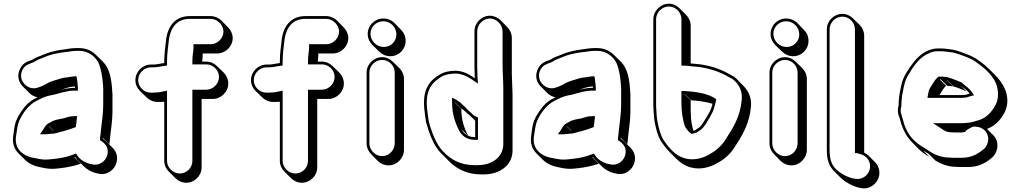

<svg xmlns="http://www.w3.org/2000/svg" viewBox="-20 -842 5516 1038"><path d="M268 -135 244 -159C244 -160 244 -160 245 -160L270 -135ZM183 -316 169 -309C142 -296 118 -273 101 -248C89 -230 78 -215 70 -195C59 -172 56 -141 52 -110C45 -68 57 -36 80 -13L115 22C137 44 168 57 202 63C225 68 253 73 280 70C317 67 353 61 384 53L417 43L382 8C383 8 385 8 386 7C390 12 394 18 399 23L434 58C451 75 475 88 499 94L509 96C559 110 601 74 610 36C619 3 607 -25 589 -43L553 -78C548 -83 542 -88 536 -92V-97L571 -62C572 -69 573 -76 574 -84L576 -105C580 -146 588 -191 588 -237V-310C589 -322 588 -334 587 -347C583 -415 573 -472 537 -508L501 -543C479 -566 447 -582 410 -582H391C370 -582 346 -578 328 -575C298 -572 264 -564 239 -556C224 -551 210 -544 196 -539C180 -534 167 -526 152 -518C125 -509 105 -500 91 -475C70 -438 78 -400 103 -375L139 -339C151 -327 166 -319 183 -316ZM311 -356C330 -363 356 -374 381 -374H385C385 -372 386 -371 386 -369V-367H380C356 -367 333 -362 311 -356ZM380 -429C365 -428 358 -426 345 -424C319 -423 299 -414 284 -410C268 -406 256 -400 241 -395C225 -384 201 -373 180 -367C162 -362 144 -365 129 -374C99 -392 82 -430 103 -467C115 -488 131 -495 158 -504C175 -512 186 -521 200 -525C217 -531 230 -538 243 -542C268 -550 301 -557 329 -560C347 -561 372 -567 391 -567H410C460 -567 499 -533 515 -497C527 -465 534 -426 537 -381C538 -368 539 -356 538 -345V-272C538 -228 530 -182 526 -141L524 -120C523 -112 522 -105 521 -98V-84C547 -69 571 -44 560 -3C552 28 517 57 477 46L467 44C438 37 412 20 398 -1L391 -12L381 -8L345 4C316 12 280 17 243 20C218 23 193 18 170 13C104 4 55 -38 67 -108C72 -140 75 -169 84 -189C103 -231 135 -275 176 -296L194 -305C218 -318 240 -325 271 -330C307 -339 343 -352 380 -352H401V-370C399 -387 399 -401 396 -417L393 -430ZM231 -167C222 -158 217 -146 212 -139L196 -116H227C237 -117 249 -118 257 -119C277 -119 295 -125 307 -129L324 -133C345 -139 368 -146 390 -155C392 -168 393 -184 395 -197L397 -214H380C355 -214 338 -206 323 -202C301 -198 273 -194 257 -183L240 -174Z M831 -291H838C848 -291 858 -291 868 -292V28C868 50 878 71 893 86L928 121C943 136 964 146 987 146C1032 146 1070 108 1070 63V-307H1130C1175 -307 1214 -345 1214 -390C1214 -413 1205 -434 1190 -449L1154 -484C1139 -499 1118 -509 1095 -509H1073C1075 -524 1076 -539 1076 -553H1154C1199 -553 1238 -591 1238 -636C1238 -658 1228 -679 1213 -694L1178 -730C1163 -745 1141 -755 1119 -755H1006C928 -755 890 -702 879 -636C875 -597 868 -555 868 -512V-501C848 -499 829 -493 809 -493H796C750 -493 712 -454 712 -409C712 -386 721 -366 736 -351L772 -316C787 -301 808 -291 831 -291ZM1038 -509H1035V-512ZM803 -341H796C758 -341 727 -372 727 -409C727 -446 759 -478 796 -478H809C832 -478 851 -484 870 -486L883 -488V-512C883 -553 890 -595 894 -634C905 -696 938 -740 1006 -740H1119C1155 -740 1188 -707 1188 -671C1188 -635 1156 -603 1119 -603H1026V-588C1026 -566 1020 -541 1020 -512V-494H1095C1132 -494 1164 -463 1164 -426C1164 -389 1132 -357 1095 -357H1020V28C1020 65 989 96 952 96C915 96 883 64 883 28V-352L864 -348C862 -348 861 -347 861 -347H859C843 -343 823 -341 803 -341Z M1456 -291H1463C1473 -291 1483 -291 1493 -292V28C1493 50 1503 71 1518 86L1553 121C1568 136 1589 146 1612 146C1657 146 1695 108 1695 63V-307H1755C1800 -307 1839 -345 1839 -390C1839 -413 1830 -434 1815 -449L1779 -484C1764 -499 1743 -509 1720 -509H1698C1700 -524 1701 -539 1701 -553H1779C1824 -553 1863 -591 1863 -636C1863 -658 1853 -679 1838 -694L1803 -730C1788 -745 1766 -755 1744 -755H1631C1553 -755 1515 -702 1504 -636C1500 -597 1493 -555 1493 -512V-501C1473 -499 1454 -493 1434 -493H1421C1375 -493 1337 -454 1337 -409C1337 -386 1346 -366 1361 -351L1397 -316C1412 -301 1433 -291 1456 -291ZM1663 -509H1660V-512ZM1428 -341H1421C1383 -341 1352 -372 1352 -409C1352 -446 1384 -478 1421 -478H1434C1457 -478 1476 -484 1495 -486L1508 -488V-512C1508 -553 1515 -595 1519 -634C1530 -696 1563 -740 1631 -740H1744C1780 -740 1813 -707 1813 -671C1813 -635 1781 -603 1744 -603H1651V-588C1651 -566 1645 -541 1645 -512V-494H1720C1757 -494 1789 -463 1789 -426C1789 -389 1757 -357 1720 -357H1645V28C1645 65 1614 96 1577 96C1540 96 1508 64 1508 28V-352L1489 -348C1487 -348 1486 -347 1486 -347H1484C1468 -343 1448 -341 1428 -341Z M1968 -659C1968 -636 1977 -615 1993 -599L2029 -564C2045 -548 2066 -538 2090 -538C2136 -538 2173 -575 2173 -621C2173 -645 2164 -665 2148 -681L2113 -717C2097 -733 2076 -742 2052 -742C2006 -742 1968 -705 1968 -659ZM1962 -450V-67C1962 -44 1972 -23 1987 -8L2022 28C2037 43 2058 52 2081 52C2126 52 2164 13 2164 -32V-415C2164 -437 2155 -458 2140 -473L2104 -508C2089 -523 2069 -533 2046 -533C2001 -533 1962 -495 1962 -450ZM1977 -450C1977 -487 2009 -518 2046 -518C2083 -518 2114 -487 2114 -450V-67C2114 -30 2083 2 2046 2C2009 2 1977 -30 1977 -67ZM1983 -659C1983 -697 2014 -727 2052 -727C2091 -727 2123 -695 2123 -656C2123 -618 2093 -588 2055 -588C2016 -588 1983 -621 1983 -659Z M2748 -418C2747 -434 2747 -449 2747 -462V-638C2747 -660 2737 -681 2722 -696L2687 -732C2672 -747 2650 -757 2628 -757C2583 -757 2545 -718 2545 -673V-497C2545 -482 2545 -465 2546 -448C2546 -438 2546 -428 2547 -419L2535 -427C2508 -445 2472 -463 2429 -459C2389 -456 2367 -447 2339 -427C2288 -391 2265 -338 2274 -251C2278 -224 2279 -206 2283 -183C2300 -121 2324 -54 2364 -14L2371 -7L2407 29C2449 71 2502 101 2585 101C2596 101 2606 101 2615 100C2688 94 2751 48 2751 -29V-327C2751 -356 2748 -387 2748 -418ZM2509 -109C2494 -117 2483 -128 2475 -143ZM2510 -109C2490 -150 2474 -192 2474 -253L2439 -288V-290L2474 -255C2491 -246 2504 -230 2518 -219L2510 -227C2524 -215 2536 -202 2549 -189V-101C2544 -101 2538 -101 2533 -102C2524 -102 2516 -106 2510 -109ZM2701 -362V-64C2701 3 2647 45 2579 50C2570 51 2560 51 2550 51C2466 51 2417 20 2375 -24C2339 -60 2314 -126 2298 -186C2294 -208 2293 -226 2289 -253C2280 -336 2302 -382 2348 -415C2374 -434 2392 -441 2430 -444C2468 -447 2501 -432 2527 -415L2564 -390L2562 -420C2561 -429 2561 -438 2561 -448C2560 -466 2560 -482 2560 -497V-673C2560 -710 2592 -742 2628 -742C2664 -742 2697 -709 2697 -673V-497C2697 -454 2701 -401 2701 -362ZM2555 -211C2549 -214 2542 -217 2538 -221L2527 -232C2519 -239 2511 -246 2507 -250L2493 -265C2481 -275 2467 -292 2446 -303L2424 -314V-290V-288C2424 -224 2441 -179 2462 -136C2479 -106 2504 -86 2549 -86H2564V-207Z M3068 -135 3044 -159C3044 -160 3044 -160 3045 -160L3070 -135ZM2983 -316 2969 -309C2942 -296 2918 -273 2901 -248C2889 -230 2878 -215 2870 -195C2859 -172 2856 -141 2852 -110C2845 -68 2857 -36 2880 -13L2915 22C2937 44 2968 57 3002 63C3025 68 3053 73 3080 70C3117 67 3153 61 3184 53L3217 43L3182 8C3183 8 3185 8 3186 7C3190 12 3194 18 3199 23L3234 58C3251 75 3275 88 3299 94L3309 96C3359 110 3401 74 3410 36C3419 3 3407 -25 3389 -43L3353 -78C3348 -83 3342 -88 3336 -92V-97L3371 -62C3372 -69 3373 -76 3374 -84L3376 -105C3380 -146 3388 -191 3388 -237V-310C3389 -322 3388 -334 3387 -347C3383 -415 3373 -472 3337 -508L3301 -543C3279 -566 3247 -582 3210 -582H3191C3170 -582 3146 -578 3128 -575C3098 -572 3064 -564 3039 -556C3024 -551 3010 -544 2996 -539C2980 -534 2967 -526 2952 -518C2925 -509 2905 -500 2891 -475C2870 -438 2878 -400 2903 -375L2939 -339C2951 -327 2966 -319 2983 -316ZM3111 -356C3130 -363 3156 -374 3181 -374H3185C3185 -372 3186 -371 3186 -369V-367H3180C3156 -367 3133 -362 3111 -356ZM3180 -429C3165 -428 3158 -426 3145 -424C3119 -423 3099 -414 3084 -410C3068 -406 3056 -400 3041 -395C3025 -384 3001 -373 2980 -367C2962 -362 2944 -365 2929 -374C2899 -392 2882 -430 2903 -467C2915 -488 2931 -495 2958 -504C2975 -512 2986 -521 3000 -525C3017 -531 3030 -538 3043 -542C3068 -550 3101 -557 3129 -560C3147 -561 3172 -567 3191 -567H3210C3260 -567 3299 -533 3315 -497C3327 -465 3334 -426 3337 -381C3338 -368 3339 -356 3338 -345V-272C3338 -228 3330 -182 3326 -141L3324 -120C3323 -112 3322 -105 3321 -98V-84C3347 -69 3371 -44 3360 -3C3352 28 3317 57 3277 46L3267 44C3238 37 3212 20 3198 -1L3191 -12L3181 -8L3145 4C3116 12 3080 17 3043 20C3018 23 2993 18 2970 13C2904 4 2855 -38 2867 -108C2872 -140 2875 -169 2884 -189C2903 -231 2935 -275 2976 -296L2994 -305C3018 -318 3040 -325 3071 -330C3107 -339 3143 -352 3180 -352H3201V-370C3199 -387 3199 -401 3196 -417L3193 -430ZM3031 -167C3022 -158 3017 -146 3012 -139L2996 -116H3027C3037 -117 3049 -118 3057 -119C3077 -119 3095 -125 3107 -129L3124 -133C3145 -139 3168 -146 3190 -155C3192 -168 3193 -184 3195 -197L3197 -214H3180C3155 -214 3138 -206 3123 -202C3101 -198 3073 -194 3057 -183L3040 -174Z M3596 -822C3551 -822 3512 -783 3512 -738V-282C3512 -271 3512 -261 3513 -251L3515 -219C3516 -207 3517 -195 3519 -184C3527 -143 3535 -111 3553 -79C3567 -59 3582 -38 3600 -20L3635 15C3657 37 3682 54 3714 63C3769 78 3823 61 3861 38C3898 18 3932 -13 3953 -49C3993 -109 4032 -174 4040 -266C4044 -315 4025 -352 4000 -377L3965 -413C3960 -418 3954 -424 3948 -428C3947 -429 3930 -437 3929 -438C3873 -471 3808 -493 3726 -498C3722 -498 3718 -499 3714 -499V-703C3714 -726 3704 -747 3689 -762L3654 -797C3639 -812 3619 -822 3596 -822ZM3723 -134C3716 -139 3712 -144 3706 -151ZM3729 -135C3721 -160 3715 -190 3715 -224C3714 -232 3714 -240 3714 -247V-300L3679 -335H3681L3716 -300C3756 -297 3797 -292 3832 -281C3831 -277 3830 -272 3828 -267C3824 -247 3812 -231 3804 -215C3789 -194 3779 -168 3759 -152L3741 -140C3737 -138 3733 -136 3729 -135ZM3682 -350H3664V-282C3664 -240 3672 -193 3680 -167C3684 -154 3692 -145 3694 -142C3700 -133 3709 -125 3719 -118C3730 -120 3740 -123 3749 -127L3768 -140C3793 -160 3804 -188 3817 -207C3824 -222 3837 -240 3842 -263C3847 -279 3849 -289 3852 -306C3809 -337 3743 -346 3682 -350ZM3596 -807C3633 -807 3664 -775 3664 -738V-487H3679C3695 -487 3708 -485 3725 -483C3805 -478 3868 -456 3921 -425C3925 -422 3938 -416 3940 -415C3971 -391 3995 -355 3990 -302C3982 -213 3945 -153 3905 -92C3885 -58 3854 -29 3819 -10C3785 12 3732 28 3683 14C3630 0 3595 -44 3566 -87C3549 -117 3542 -147 3534 -187C3532 -198 3531 -208 3530 -220L3528 -252C3527 -262 3527 -272 3527 -282V-738C3527 -775 3559 -807 3596 -807Z M4146 -659C4146 -636 4155 -615 4171 -599L4207 -564C4223 -548 4244 -538 4268 -538C4314 -538 4351 -575 4351 -621C4351 -645 4342 -665 4326 -681L4291 -717C4275 -733 4254 -742 4230 -742C4184 -742 4146 -705 4146 -659ZM4140 -450V-67C4140 -44 4150 -23 4165 -8L4200 28C4215 43 4236 52 4259 52C4304 52 4342 13 4342 -32V-415C4342 -437 4333 -458 4318 -473L4282 -508C4267 -523 4247 -533 4224 -533C4179 -533 4140 -495 4140 -450ZM4155 -450C4155 -487 4187 -518 4224 -518C4261 -518 4292 -487 4292 -450V-67C4292 -30 4261 2 4224 2C4187 2 4155 -30 4155 -67ZM4161 -659C4161 -697 4192 -727 4230 -727C4269 -727 4301 -695 4301 -656C4301 -618 4271 -588 4233 -588C4194 -588 4161 -621 4161 -659Z M4450 -683V-31C4450 19 4461 53 4486 80L4521 115C4545 139 4582 162 4621 172L4632 174C4682 186 4723 150 4732 112C4739 81 4729 53 4710 34L4675 -1C4668 -8 4660 -13 4652 -17V-648C4652 -671 4643 -692 4628 -707L4592 -742C4577 -757 4557 -767 4534 -767C4488 -767 4450 -729 4450 -683ZM4465 -683C4465 -721 4497 -752 4534 -752C4571 -752 4602 -721 4602 -683V-14H4615C4618 -12 4616 -13 4619 -12L4631 -9C4664 -1 4692 32 4682 73C4674 106 4640 133 4600 124L4589 122C4553 113 4519 92 4497 70C4475 47 4465 17 4465 -31Z M5098 -410C5099 -410 5100 -410 5101 -409L5136 -374C5160 -368 5183 -357 5205 -348L5170 -383C5187 -366 5209 -356 5222 -336C5212 -333 5203 -329 5192 -329C5185 -328 5178 -328 5170 -328H5059L5074 -352C5079 -360 5087 -373 5095 -378L5060 -413H5066L5101 -378C5111 -378 5123 -376 5133 -375ZM5316 -145C5364 -162 5402 -206 5419 -253C5443 -329 5401 -395 5363 -433L5328 -468C5312 -484 5294 -499 5275 -512C5249 -533 5221 -544 5188 -556C5163 -565 5142 -574 5111 -576L5097 -578C5088 -579 5078 -580 5069 -580H5049C5032 -580 5015 -576 4998 -569C4955 -551 4926 -517 4900 -480L4882 -452C4867 -428 4857 -405 4851 -374C4844 -341 4838 -311 4838 -271C4835 -262 4834 -254 4834 -245C4834 -232 4837 -219 4843 -206C4847 -193 4850 -182 4853 -170C4867 -129 4886 -98 4911 -73L4946 -37C4963 -20 4982 -7 5005 6L4970 -29L4988 -18C4993 -15 4997 -12 5002 -9L5037 26C5066 44 5105 60 5151 60C5160 61 5167 61 5172 61H5214C5268 61 5307 40 5336 16C5375 -11 5387 -74 5350 -111ZM5101 -425C5087 -426 5080 -428 5066 -428H5055C5042 -419 5032 -405 5026 -395L5011 -371C5004 -360 5001 -352 4999 -341L4994 -313H5170C5178 -313 5187 -313 5193 -314C5208 -314 5217 -319 5226 -322L5246 -327L5234 -344C5218 -368 5196 -379 5179 -396C5157 -405 5133 -416 5107 -423C5102 -426 5101 -425 5101 -425ZM5218 -179C5203 -177 5187 -176 5170 -176H5024L5066 -149C5078 -141 5094 -127 5120 -127C5128 -126 5133 -126 5137 -126H5178C5182 -126 5185 -126 5189 -127L5201 -130V-135C5207 -139 5211 -141 5216 -145L5305 -190ZM5117 10H5116C5073 10 5036 -4 5010 -21C5004 -25 5000 -28 4995 -31L4978 -42C4923 -73 4888 -110 4867 -174C4864 -187 4861 -197 4857 -210C4854 -222 4849 -232 4849 -245C4849 -253 4851 -261 4853 -269V-271C4853 -310 4859 -338 4866 -371C4872 -401 4880 -422 4895 -444L4912 -472C4938 -509 4965 -539 5004 -555C5019 -562 5034 -565 5049 -565H5069C5078 -565 5086 -564 5095 -563L5110 -561C5139 -559 5157 -551 5183 -542C5216 -530 5242 -520 5266 -500C5304 -472 5337 -443 5359 -403C5375 -370 5381 -331 5370 -293C5353 -247 5316 -205 5271 -192L5250 -186L5150 -159L5254 -157C5299 -156 5330 -119 5321 -75C5317 -55 5308 -42 5292 -31C5264 -8 5229 11 5179 11H5137C5132 11 5125 11 5117 10Z"/></svg>

Font: Blanket
Style: Poster
Weight: 900
Foundry: Cannot Into Space Fonts
Version: Version 0.9